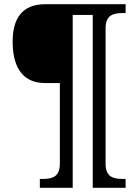

<svg xmlns="http://www.w3.org/2000/svg" viewBox="-20 -780 657 911"><path d="M169 111H325V-709H420V111H576V69H563C518 69 481 60 481 -3V-646C481 -709 518 -718 563 -718H576V-760H195C82 -760 40 -689 40 -582C40 -478 76 -386 193 -386H264V-3C264 60 227 69 182 69H169Z"/></svg>

Font: Noto Fangsong KSS Rotated
Style: Regular
Weight: 400
Designer: LIU Zhao, ZHANG Congyu, Kushim JIANG
Foundry: Guyu Beijing Co. Ltd.
Version: Version 1.000;November 16, 2022;FontCreator 11.5.0.2427 64-b